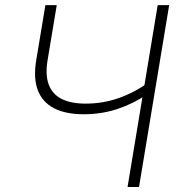

<svg xmlns="http://www.w3.org/2000/svg" viewBox="-20 -748 722 768"><path d="M314.9 -291Q242.7 -291 196.3 -314.9Q149.9 -338.9 131.3 -387Q112.8 -435.1 125 -507.8L161.6 -727.5H207L170.4 -507.8Q160.6 -448.7 174.8 -410.2Q189 -371.6 226.1 -352.5Q263.2 -333.5 322.8 -333.5Q392.6 -333.5 456.3 -356.2Q520 -378.9 576.2 -419.9L567.9 -370.6Q514.2 -333.5 450.4 -312.3Q386.7 -291 314.9 -291ZM490.2 0 610.8 -727.5H656.7L536.1 0Z"/></svg>

Font: Inter 17pt ExtraLight
Style: Italic
Weight: 250
Italic angle: -9.3988°
Version: Version 4.001;git-66647c0bb